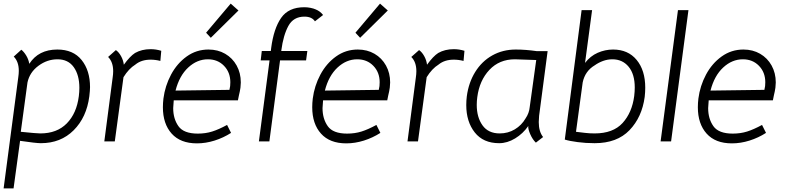

<svg xmlns="http://www.w3.org/2000/svg" viewBox="-23 -782 4362 1062"><path d="M475 -300Q475 -283 471 -249Q456 -133 384.5 -61.5Q313 10 203 10Q176 10 88 -3L52 260H-3L78 -354Q81 -374 81 -390Q81 -441 53 -469L95 -507Q110 -495 122.5 -474Q135 -453 139 -429Q190 -508 294 -508Q382 -508 428.5 -450Q475 -392 475 -300ZM413 -250Q416 -274 416 -296Q416 -367 385 -410.5Q354 -454 295 -454Q238 -454 189.5 -418Q141 -382 129 -326L92 -53Q180 -44 200 -44Q292 -44 346.5 -99.5Q401 -155 413 -250Z M869 -501 864 -445Q837 -452 810 -452Q759 -452 726 -425Q689 -402 660 -355L612 0H554L600 -352Q603 -372 603 -388Q603 -439 575 -467L618 -505Q634 -494 646.5 -471.5Q659 -449 662 -424Q696 -471 724 -489Q761 -510 810 -510Q840 -510 869 -501Z M935 -184Q935 -125 964 -84Q993 -43 1071 -43Q1114 -43 1150.5 -54.5Q1187 -66 1233 -91L1255 -47Q1213 -20 1164 -4.5Q1115 11 1066 11Q975 11 926.5 -43Q878 -97 878 -189Q878 -212 881 -237Q890 -307 923 -369Q956 -431 1009.5 -469.5Q1063 -508 1130 -508Q1182 -508 1222.5 -484.5Q1263 -461 1286 -419.5Q1309 -378 1309 -326Q1309 -317 1307 -297Q1304 -276 1298 -252Q1297 -246 1293 -227H938Q935 -191 935 -184ZM1246 -285 1250 -306Q1251 -313 1251 -327Q1251 -382 1216 -418Q1181 -454 1127 -454Q1067 -454 1018 -408.5Q969 -363 948 -281ZM1117 -601 1253 -762 1296 -724 1143 -573Z M1764 -699 1719 -664Q1702 -690 1661 -690Q1600 -690 1572 -638.5Q1544 -587 1533 -503V-500H1677L1670 -448H1526L1467 0H1409L1468 -448H1419L1425 -500H1475L1477 -517Q1491 -624 1532 -683Q1573 -742 1660 -742Q1678 -742 1695 -738.5Q1712 -735 1723 -730Q1748 -720 1764 -699Z M1761 -184Q1761 -125 1790 -84Q1819 -43 1897 -43Q1940 -43 1976.5 -54.5Q2013 -66 2059 -91L2081 -47Q2039 -20 1990 -4.5Q1941 11 1892 11Q1801 11 1752.5 -43Q1704 -97 1704 -189Q1704 -212 1707 -237Q1716 -307 1749 -369Q1782 -431 1835.5 -469.5Q1889 -508 1956 -508Q2008 -508 2048.5 -484.5Q2089 -461 2112 -419.5Q2135 -378 2135 -326Q2135 -317 2133 -297Q2130 -276 2124 -252Q2123 -246 2119 -227H1764Q1761 -191 1761 -184ZM2072 -285 2076 -306Q2077 -313 2077 -327Q2077 -382 2042 -418Q2007 -454 1953 -454Q1893 -454 1844 -408.5Q1795 -363 1774 -281ZM1943 -601 2079 -762 2122 -724 1969 -573Z M2546 -501 2541 -445Q2514 -452 2487 -452Q2436 -452 2403 -425Q2366 -402 2337 -355L2289 0H2231L2277 -352Q2280 -372 2280 -388Q2280 -439 2252 -467L2295 -505Q2311 -494 2323.5 -471.5Q2336 -449 2339 -424Q2373 -471 2401 -489Q2438 -510 2487 -510Q2517 -510 2546 -501Z M2556 -201Q2556 -225 2559 -249Q2569 -325 2605.5 -384Q2642 -443 2700 -475.5Q2758 -508 2830 -508Q2884 -508 2947 -499H3006L2959 -142Q2957 -118 2957 -107Q2957 -54 2981 -24L2941 7Q2923 -10 2910 -39.5Q2897 -69 2899 -85Q2870 -43 2826.5 -16.5Q2783 10 2738 10Q2650 10 2603 -49.5Q2556 -109 2556 -201ZM2884 -127Q2904 -156 2907 -190L2943 -450L2883 -452L2825 -454Q2739 -454 2684 -395.5Q2629 -337 2617 -245Q2614 -223 2614 -202Q2614 -133 2646 -88.5Q2678 -44 2741 -44Q2787 -44 2824.5 -66.5Q2862 -89 2884 -127Z M3172 4Q3126 -2 3101 -10L3194 -726H3252L3213 -434Q3242 -472 3283 -490Q3324 -508 3368 -508Q3451 -508 3498.5 -450.5Q3546 -393 3546 -297Q3546 -273 3543 -246Q3528 -134 3459 -62Q3390 10 3266 10Q3216 10 3172 4ZM3485 -251Q3488 -277 3488 -298Q3488 -372 3454 -413Q3420 -454 3364 -454Q3338 -454 3313 -445Q3288 -436 3267 -421Q3213 -389 3200 -326L3163 -53L3213 -47Q3237 -44 3266 -44Q3368 -44 3420.5 -101.5Q3473 -159 3485 -251Z M3727 -726H3785L3689 0H3631Z M3894 -184Q3894 -125 3923 -84Q3952 -43 4030 -43Q4073 -43 4109.5 -54.5Q4146 -66 4192 -91L4214 -47Q4172 -20 4123 -4.5Q4074 11 4025 11Q3934 11 3885.5 -43Q3837 -97 3837 -189Q3837 -212 3840 -237Q3849 -307 3882 -369Q3915 -431 3968.5 -469.5Q4022 -508 4089 -508Q4141 -508 4181.5 -484.5Q4222 -461 4245 -419.5Q4268 -378 4268 -326Q4268 -317 4266 -297Q4263 -276 4257 -252Q4256 -246 4252 -227H3897Q3894 -191 3894 -184ZM4205 -285 4209 -306Q4210 -313 4210 -327Q4210 -382 4175 -418Q4140 -454 4086 -454Q4026 -454 3977 -408.5Q3928 -363 3907 -281Z"/></svg>

Font: Bellota Text
Style: Italic
Weight: 400
Italic angle: -7.5°
Designer: Kemie Guaida
Foundry: Kemie Guaida
Version: Version 4.001